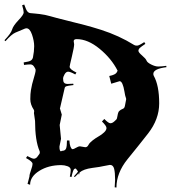

<svg xmlns="http://www.w3.org/2000/svg" viewBox="-31 -838 756 849"><path d="M314 -79.1Q310.1 -85.9 304.2 -92.8Q299.8 -92.3 297.4 -90.8Q291.5 -86.4 285.2 -55.2L277.8 -57.1Q281.7 -75.2 281.7 -86.4Q281.7 -97.7 268.1 -102.8Q254.4 -107.9 239.7 -107.9Q183.6 -107.9 142.8 -82.5Q102.1 -57.1 102.1 -21L90.8 -24.9L99.1 -57.1Q99.1 -66.9 106 -85.4Q112.8 -104 112.8 -113.8Q112.8 -123.5 84 -139.2L89.8 -147.9Q111.3 -136.2 118.7 -136.2Q126 -136.2 132.8 -143.1L143.1 -157.2Q145 -159.2 145 -163.6Q145 -168 144 -169.9Q124 -216.3 124 -303.2L119.1 -337.9L120.1 -346.2Q120.1 -349.1 118.2 -353Q103 -376 103 -399.4Q103 -422.9 105.7 -439Q108.4 -455.1 111.1 -466.1Q113.8 -477.1 119.4 -495.8Q125 -514.6 126 -521.7Q127 -528.8 126 -532.2L121.1 -541Q114.3 -553.2 103.3 -553.2Q92.3 -553.2 75.2 -550.8L73.7 -562Q97.7 -565.4 105 -570.1Q112.3 -574.7 114.7 -584Q120.1 -610.8 120.1 -633.8Q120.1 -656.7 110.6 -684.8Q101.1 -712.9 85.9 -712.9Q82 -712.9 80.1 -711.9L37.1 -693.8Q20 -686.5 -6.8 -655.8L-11.2 -660.2Q18.1 -690.9 22.5 -707.3Q26.9 -723.6 50.3 -748.3Q73.7 -772.9 73.7 -782.7Q73.7 -792.5 66.9 -814.9L76.2 -817.9Q84.5 -793.9 90.1 -787.4Q95.7 -780.8 103.3 -780Q110.8 -779.3 123.8 -778.1Q136.7 -776.9 144.5 -775.9Q168.9 -772.9 191.2 -766.4Q213.4 -759.8 264.2 -747.3Q314.9 -734.9 345.2 -726.8Q375.5 -718.8 416 -706.1Q495.1 -680.7 562 -639.2Q566.4 -636.2 575 -636.2Q583.5 -636.2 606.9 -651.9L611.8 -644Q593.3 -631.8 587.2 -626Q581.1 -620.1 581.1 -613.3Q581.1 -606.4 597.4 -592.5Q613.8 -578.6 616.9 -570.1Q620.1 -561.5 637.7 -552.7Q655.3 -543.9 668.9 -543.9Q682.6 -543.9 704.1 -546.9L705.1 -541Q647 -533.7 647 -511.2Q647 -506.8 648.9 -502.9Q672.9 -460 672.9 -380.9Q672.9 -311 624 -248Q603 -220.7 578.4 -190.4Q553.7 -160.2 532.7 -133.8Q483.9 -73.2 483.9 -8.8L476.1 -9.8L478 -43Q478 -75.2 473.6 -92Q469.2 -108.9 455.1 -108.9L423.8 -103Q416.5 -100.6 377.2 -95.5Q337.9 -90.3 320.8 -75.2L317.9 -63Q317.9 -68.8 316.9 -71.8Q315.4 -70.8 299.8 -55.2L295.9 -58.1Q309.6 -72.8 314 -79.1ZM238.8 -224.1 231.9 -189.9Q231.9 -168.9 238.8 -168.9L242.2 -170.9Q256.8 -170.9 261 -180.9Q265.1 -190.9 265.1 -216.8H275.9Q277.8 -183.6 289.1 -178.2Q294.9 -178.2 305.2 -184.6Q315.4 -190.9 322.8 -190.9L346.2 -187Q355 -187 359.9 -196.8Q364.7 -206.5 378.7 -217.3Q392.6 -228 405.8 -235.4Q418.9 -242.7 429.4 -252.7Q439.9 -262.7 439.9 -272Q439.9 -281.2 419.9 -300.8L430.2 -312Q448.7 -293 457 -293Q465.3 -293 474.1 -300.8L482.9 -309.1Q485.4 -311.5 486.3 -315.4Q487.3 -319.3 488.5 -325.9Q489.7 -332.5 490.2 -334.5Q490.7 -336.4 492.2 -340.6Q493.7 -344.7 495.1 -345.7Q502.4 -353.5 514.2 -357.9Q519.5 -360.8 521 -368.2L526.9 -398.9Q526.9 -403.8 524.7 -408.4Q522.5 -413.1 519.5 -432.1Q511.7 -479 498 -479L460.9 -467.8L452.1 -502Q479.5 -507.3 485.4 -518.1Q487.3 -521 488.8 -524.9V-525.9Q461.4 -579.6 409.4 -622.3Q357.4 -665 308.1 -665Q294.9 -665 294.9 -655.8L296.9 -642.1Q296.9 -629.9 286.9 -588.4Q276.9 -546.9 276.9 -543Q276.9 -531.7 307.1 -517.1L301.8 -508.8Q279.8 -521 270.5 -521Q261.2 -521 254.6 -509.5Q248 -498 248 -490.5Q248 -482.9 249 -479Q252 -466.8 267.6 -466.8Q283.2 -466.8 293 -467.8L293.9 -461.9Q268.6 -459 262.2 -456.5Q255.9 -454.1 254.9 -448.2L234.9 -361.8L233.9 -358.9L242.2 -331.1L232.9 -285.2Z"/></svg>

Font: Eater
Style: Regular
Weight: 400
Version: Version 001.002